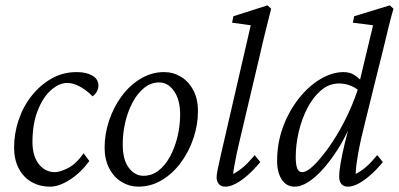

<svg xmlns="http://www.w3.org/2000/svg" viewBox="-20 -697 1506 725"><path d="M233.4 -383.8Q203.1 -383.8 172.4 -356.4Q141.6 -329.1 122.1 -278.8Q102.5 -228.5 102.5 -158.2Q103.5 -105.5 127.4 -76.2Q151.4 -46.9 187.5 -46.9Q206.1 -46.9 236.3 -62Q266.6 -77.1 295.9 -118.2L317.4 -88.9Q285.2 -44.9 244.1 -18.6Q203.1 7.8 169.9 7.8Q129.9 7.8 99.1 -9.8Q68.4 -27.3 50.8 -61Q33.2 -94.7 33.2 -139.6Q33.2 -192.4 50.3 -243.7Q67.4 -294.9 99.6 -335.4Q131.8 -376 174.8 -400.4Q217.8 -424.8 269.5 -424.8Q305.7 -424.8 328.6 -411.6Q351.6 -398.4 351.6 -374Q351.6 -362.3 346.2 -352.1Q340.8 -341.8 330.1 -333Q305.7 -357.4 280.8 -370.6Q255.9 -383.8 233.4 -383.8Z M502 7.8Q468.8 7.8 439.5 -9.8Q410.2 -27.3 392.6 -61Q375 -94.7 375 -139.6Q375 -191.4 392.1 -242.2Q409.2 -293 439.5 -334Q469.7 -375 511.2 -399.9Q552.7 -424.8 599.6 -424.8Q633.8 -424.8 663.1 -407.2Q692.4 -389.6 710 -356.4Q727.5 -323.2 727.5 -277.3Q727.5 -225.6 710.4 -174.8Q693.4 -124 662.6 -82.5Q631.8 -41 590.8 -16.6Q549.8 7.8 502 7.8ZM521.5 -33.2Q553.7 -33.2 579.1 -53.2Q604.5 -73.2 622.6 -106.9Q640.6 -140.6 650.4 -181.6Q660.2 -222.7 660.2 -264.6Q660.2 -320.3 637.2 -353Q614.3 -385.7 581.1 -385.7Q549.8 -385.7 524.4 -365.2Q499 -344.7 481 -311Q462.9 -277.3 453.1 -235.8Q443.4 -194.3 443.4 -152.3Q443.4 -93.8 466.3 -63.5Q489.3 -33.2 521.5 -33.2Z M831.1 7.8Q814.5 7.8 806.2 -2.4Q797.9 -12.7 797.9 -27.3Q797.9 -37.1 801.8 -56.6Q805.7 -76.2 813.5 -110.4Q821.3 -144.5 834 -199.2L926.8 -601.6L856.4 -611.3L861.3 -635.7L990.2 -676.8L1003.9 -664.1Q994.1 -625 983.4 -582.5Q972.7 -540 959 -479.5L883.8 -161.1Q878.9 -141.6 874 -117.7Q869.1 -93.8 865.2 -72.8Q861.3 -51.8 860.4 -40Q882.8 -51.8 902.3 -69.3Q921.9 -86.9 941.4 -111.3L962.9 -85Q938.5 -55.7 915 -35.2Q891.6 -14.6 870.1 -3.4Q848.6 7.8 831.1 7.8Z M1092.8 7.8Q1061.5 7.8 1043.9 -19Q1026.4 -45.9 1026.4 -88.9Q1026.4 -157.2 1048.8 -217.8Q1071.3 -278.3 1108.4 -325.2Q1145.5 -372.1 1189.9 -398.4Q1234.4 -424.8 1277.3 -424.8Q1301.8 -424.8 1319.8 -412.6Q1337.9 -400.4 1356.4 -378.9L1342.8 -346.7Q1327.1 -364.3 1305.2 -373Q1283.2 -381.8 1260.7 -381.8Q1222.7 -381.8 1192.4 -356Q1162.1 -330.1 1140.6 -288.6Q1119.1 -247.1 1107.9 -198.7Q1096.7 -150.4 1096.7 -103.5Q1096.7 -76.2 1102.1 -61.5Q1107.4 -46.9 1121.1 -46.9Q1137.7 -46.9 1163.1 -70.8Q1188.5 -94.7 1219.7 -138.2Q1251 -181.6 1280.3 -238.3Q1309.6 -294.9 1332 -361.3L1335.9 -380.9L1388.7 -601.6L1312.5 -611.3L1317.4 -635.7L1452.1 -676.8L1465.8 -664.1Q1458 -638.7 1447.3 -594.7Q1436.5 -550.8 1424.3 -500Q1412.1 -449.2 1399.4 -400.4L1358.4 -234.4Q1341.8 -169.9 1332.5 -117.7Q1323.2 -65.4 1323.2 -40Q1345.7 -51.8 1365.2 -69.3Q1384.8 -86.9 1404.3 -111.3L1425.8 -85Q1401.4 -55.7 1377.9 -35.2Q1354.5 -14.6 1333 -3.4Q1311.5 7.8 1293.9 7.8Q1277.3 7.8 1269 -2.4Q1260.7 -12.7 1260.7 -30.3Q1260.7 -47.9 1265.6 -77.6Q1270.5 -107.4 1281.7 -155.3Q1293 -203.1 1314.5 -277.3H1324.2Q1293.9 -192.4 1252.4 -128.4Q1210.9 -64.5 1168.9 -28.3Q1127 7.8 1092.8 7.8Z"/></svg>

Font: Crimson Pro ExtraLight Light
Style: Italic
Weight: 300
Italic angle: -12°
Version: Version 1.002